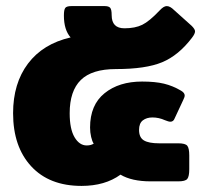

<svg xmlns="http://www.w3.org/2000/svg" viewBox="-20 -596 684 631"><path d="M23 -224Q23 -322 72 -387Q121 -452 212 -473Q190 -498 190 -545Q190 -564 194.5 -570Q199 -576 215 -576H324Q337 -576 342 -570.5Q347 -565 347 -546Q347 -503 389 -503Q424 -503 447.5 -514.5Q471 -526 505 -562Q518 -576 528 -576Q539 -576 552 -563L610 -511Q621 -500 621 -493Q621 -485 611 -472Q567 -414 513 -391.5Q459 -369 361 -369Q282 -369 245.5 -333Q209 -297 209 -224Q209 -172 225 -145Q241 -118 265 -118Q279 -118 288 -124Q283 -131 279.5 -146Q276 -161 276 -177Q276 -251 323.5 -289.5Q371 -328 447 -328Q490 -328 519 -321Q548 -314 575 -298Q587 -291 587 -282Q587 -277 582 -267L554 -207Q550 -196 540 -196Q534 -196 522 -201Q502 -210 481 -210Q462 -210 449.5 -200.5Q437 -191 437 -169Q437 -144 453 -134.5Q469 -125 503 -125H566Q589 -125 595.5 -117Q602 -109 602 -85V-40Q602 -16 595.5 -8Q589 0 566 0H475Q413 0 376 -22Q325 15 248 15Q142 15 82.5 -49.5Q23 -114 23 -224Z"/></svg>

Font: Mitr SemiBold
Style: Regular
Weight: 600
Designer: Thanarat Vachiruckul
Foundry: Cadson Demak
Version: Version 1.002